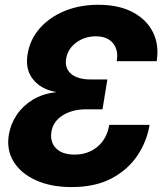

<svg xmlns="http://www.w3.org/2000/svg" viewBox="-20 -759 669 791"><path d="M274.9 11.7Q189.9 11.7 127.9 -16.4Q65.9 -44.4 35.9 -93.5Q5.9 -142.6 16.6 -205.1Q23.9 -248.5 49.1 -285.9Q74.2 -323.2 115 -348.1Q155.8 -373 209.5 -378.9V-380.4Q149.9 -390.6 116.5 -431.6Q83 -472.7 93.8 -536.6Q103.5 -596.2 143.3 -641.8Q183.1 -687.5 245.6 -713.4Q308.1 -739.3 385.3 -739.3Q469.7 -739.3 527.1 -708.7Q584.5 -678.2 610.4 -625.7Q636.2 -573.2 625.5 -506.8H460.9Q468.8 -553.2 445.3 -581.3Q421.9 -609.4 374.5 -609.4Q329.1 -609.4 294.2 -583.7Q259.3 -558.1 252.4 -517.1Q246.1 -477.1 273.4 -454.3Q300.8 -431.6 355 -431.6H422.4L402.3 -308.6H335Q276.9 -308.6 237.8 -283.4Q198.7 -258.3 191.9 -216.8Q185.1 -174.3 210.7 -148.2Q236.3 -122.1 287.1 -122.1Q342.8 -122.1 381.6 -154.5Q420.4 -187 430.2 -244.6H596.2Q585 -176.3 545.9 -117.9Q506.8 -59.6 439.5 -23.9Q372.1 11.7 274.9 11.7Z"/></svg>

Font: Inter Display ExtraBold
Style: Italic
Weight: 800
Italic angle: -9.39999°
Designer: Rasmus Andersson
Foundry: rsms
Version: Version 4.000;git-a52131595